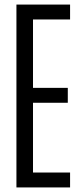

<svg xmlns="http://www.w3.org/2000/svg" viewBox="-20 -820 349 840"><path d="M51.9 0V-800H286.6V-734.8H124.4V-435.6H276.6V-370.4H124.4V-65.2H286.6V0Z"/></svg>

Font: Big Shoulders Display SC Thin
Style: Regular
Weight: 100
Designer: Patric King
Foundry: XO Type Co
Version: Version 2.002